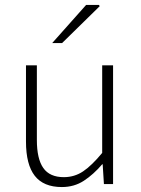

<svg xmlns="http://www.w3.org/2000/svg" viewBox="-20 -744 569 776"><path d="M230 12Q156 12 120.5 -33.5Q85 -79 85 -172V-480H129V-178Q129 -102 155 -65Q181 -28 238 -28Q281 -28 316 -51.5Q351 -75 393 -126V-480H437V0H400L395 -80H393Q358 -39 319 -13.5Q280 12 230 12ZM191 -570 328 -724H380L383 -719L231 -570Z"/></svg>

Font: Source Sans 3 Light
Style: Regular
Weight: 300
Designer: Paul D. Hunt
Foundry: Adobe
Version: Version 3.052;hotconv 1.1.0;makeotfexe 2.6.0